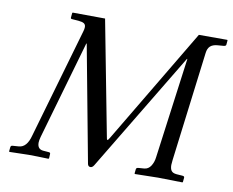

<svg xmlns="http://www.w3.org/2000/svg" viewBox="-73 -741 1020 841"><g transform="rotate(10 437.0 -320.5)"><path d="M654.8 -86.9 714.8 -534.2H712.9L394 -4.9Q387.2 5.9 378.9 5.9Q369.1 5.9 366.2 -4.9L269 -523.9H267.1L141.1 -85.9Q136.7 -69.3 136.7 -60.1Q136.7 -30.8 163.1 -28.8L187 -26.9Q195.8 -26.9 194.8 -19L193.8 0L190.9 2Q135.3 0 103 0Q75.7 0 18.1 2L16.1 0L18.1 -19Q19 -26.9 27.8 -26.9L54.2 -28.8Q89.8 -31.2 104 -85.9L245.1 -574.2Q248.5 -585 248.5 -593.8Q248.5 -604.5 241 -609.6Q233.4 -614.7 215.8 -616.2L189 -618.2Q184.1 -618.2 182.4 -619.9Q180.7 -621.6 181.2 -625L183.1 -645L185.1 -647L329.1 -646L426.8 -137.2Q428.2 -124 432.1 -124Q434.6 -124 442.9 -138.2L746.1 -647H872.1L874 -645L872.1 -625Q871.6 -619.1 859.9 -618.2L834 -616.2Q813 -614.3 802.2 -604.2Q791.5 -594.2 789.1 -574.2L728 -86.9Q726.1 -71.3 726.1 -64.9Q726.1 -48.3 732.4 -39.3Q738.8 -30.3 755.9 -28.8L782.2 -26.9Q787.1 -26.4 789.3 -24.7Q791.5 -22.9 791 -19L789.1 0L787.1 2Q697.3 0 679.2 0Q668 0 576.2 2L574.2 0L576.2 -19Q576.7 -25.9 585.9 -26.9L611.8 -28.8Q630.4 -30.3 641.4 -47.4Q652.3 -64.5 654.8 -86.9Z"/></g></svg>

Font: Linux Libertine G
Style: Italic
Weight: 400
Italic angle: -12°
Designer: Philipp H. Poll
Foundry: Philipp H. Poll
Version: Version 5.1.3